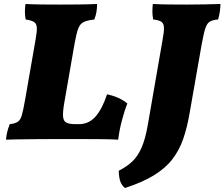

<svg xmlns="http://www.w3.org/2000/svg" viewBox="-20 -699 1128 965"><path d="M10 3Q12 -18 16.5 -36.5Q21 -55 29 -75Q56 -78 69.5 -87Q83 -96 90 -121Q97 -146 106 -197L159 -501Q166 -540 165 -560Q164 -580 151 -588.5Q138 -597 109 -601Q102 -635 108 -679Q145 -677 187 -676.5Q229 -676 281 -676Q320 -676 372 -676.5Q424 -677 468 -679Q468 -660 465 -640.5Q462 -621 454 -601Q418 -597 400 -588Q382 -579 373 -555Q364 -531 355 -481L303 -182Q295 -136 297 -113Q299 -90 314 -82.5Q329 -75 359 -75H376Q427 -75 460.5 -113.5Q494 -152 518 -225Q580 -212 620 -179Q608 -150 594 -98.5Q580 -47 574 3Q540 1 494.5 0.5Q449 0 401.5 0Q354 0 314 0Q286 0 242 0Q198 0 151 0.5Q104 1 65.5 1.5Q27 2 10 3ZM748 -679Q784 -677 829 -676.5Q874 -676 920 -676Q964 -676 1009.5 -677Q1055 -678 1088 -679Q1087 -636 1076 -601Q1050 -599 1035.5 -591Q1021 -583 1012.5 -558Q1004 -533 994 -478L932 -125Q920 -56 900.5 0Q881 56 846.5 101Q812 146 754.5 181.5Q697 217 608 246Q589 230 583 207.5Q577 185 577 159Q617 139 645 112.5Q673 86 692 42Q711 -2 723 -72L797 -498Q805 -540 804 -561Q803 -582 790.5 -590Q778 -598 750 -601Q746 -620 746 -640Q746 -660 748 -679Z"/></svg>

Font: Vollkorn Black
Style: Italic
Weight: 900
Italic angle: -11°
Designer: Friedrich Althausen
Foundry: Friedrich Althausen
Version: Version 5.000; ttfautohint (v1.8.3)